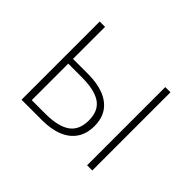

<svg xmlns="http://www.w3.org/2000/svg" viewBox="-114 -721 915 915"><g transform="rotate(45 343.5 -263.5)"><path d="M105 0V-527H141V-311H243Q305 -311 349 -293.5Q393 -276 416.5 -242Q440 -208 440 -157Q440 -106 416.5 -71Q393 -36 349 -18Q305 0 243 0ZM141 -33H232Q318 -33 360 -62.5Q402 -92 402 -157Q402 -222 360 -250.5Q318 -279 232 -279H141ZM547 0V-527H582V0Z"/></g></svg>

Font: Noto Sans JP
Style: Regular
Weight: 100
Designer: Ryoko NISHIZUKA 西塚涼子 (kana, bopomofo & ideographs); Paul D. Hunt (Latin, Greek & Cyrillic); Sandoll Communications 산돌커뮤니
Foundry: Adobe
Version: Version 2.004;hotconv 1.0.118;makeotfexe 2.5.65603